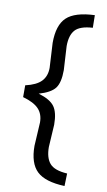

<svg xmlns="http://www.w3.org/2000/svg" viewBox="-97 -802 546 977"><g transform="rotate(10 176.0 -313.5)"><path d="M197 -575 204 -452Q204 -388 182.5 -359Q161 -330 99 -312Q160 -294 182 -263.5Q204 -233 204 -170L197 -54Q197 2 221.5 30.5Q246 59 312 63L310 128Q209 124 166.5 83.5Q124 43 124 -47L131 -169Q131 -212 106 -238.5Q81 -265 24 -281V-342Q81 -355 106 -381.5Q131 -408 131 -451L124 -579Q124 -671 166.5 -711Q209 -751 311 -755L312 -690Q246 -686 221.5 -658.5Q197 -631 197 -575Z"/></g></svg>

Font: Titillium Web
Style: Regular
Weight: 400
Version: Version 1.001;PS 57.000;hotconv 1.0.70;makeotf.lib2.5.55311